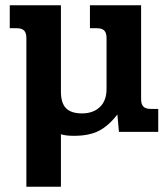

<svg xmlns="http://www.w3.org/2000/svg" viewBox="-20 -500 637 728"><path d="M80 -356Q80 -375 71.5 -384Q63 -393 43 -393H17V-480H211V-153Q211 -109 230.5 -89.5Q250 -70 291 -70Q333 -70 358.5 -94Q384 -118 384 -163V-356Q384 -375 375.5 -384Q367 -393 347 -393H321V-480H515V-124Q515 -105 523.5 -96Q532 -87 552 -87H580V0H431L425 -66Q392 -23 355 -4Q318 15 260 15Q229 15 211 9V208H80Z"/></svg>

Font: Pridi Medium
Style: Regular
Weight: 500
Designer: Katatrad Team
Foundry: CadsonDemak
Version: Version 1.001